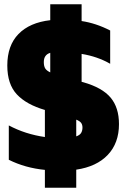

<svg xmlns="http://www.w3.org/2000/svg" viewBox="-20 -778 590 894"><path d="M335 12V96H189V13Q97 4 21 -34V-194Q98 -153 189 -140V-266Q103 -291 58.5 -338.5Q14 -386 14 -473Q14 -566 66 -619.5Q118 -673 214 -684V-758H360V-680Q427 -670 493 -636V-481Q434 -515 360 -527V-397L368 -395Q456 -370 495 -323.5Q534 -277 534 -200Q534 -112 482 -57Q430 -2 335 12ZM184 -489Q184 -470 190.5 -459.5Q197 -449 214 -441V-532Q184 -523 184 -489ZM364 -184Q364 -197 358 -205.5Q352 -214 335 -221V-143Q352 -149 358 -159.5Q364 -170 364 -184Z"/></svg>

Font: Biryani Heavy
Style: Regular
Weight: 900
Designer: Dan Reynolds and Mathieu Réguer
Foundry: Dan Reynolds and Mathieu Réguer
Version: Version 1.003; ttfautohint (v1.1) -l 5 -r 5 -G 72 -x 0 -D la